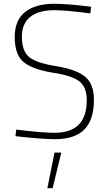

<svg xmlns="http://www.w3.org/2000/svg" viewBox="-20 -731 576 1018"><path d="M463 -695 459 -660Q327 -677 269 -677Q184 -677 140 -641Q96 -605 96 -537Q96 -458 136.5 -427Q177 -396 279 -380Q384 -363 431 -324.5Q478 -286 478 -203Q478 -95 427 -44Q376 7 271 7Q238 7 185.5 3Q133 -1 98 -5L62 -9L66 -44Q199 -27 270 -27Q440 -27 440 -200Q440 -268 402 -298.5Q364 -329 270 -344Q157 -361 107.5 -400Q58 -439 58 -535Q58 -623 112.5 -667Q167 -711 269 -711Q303 -711 351.5 -707Q400 -703 432 -699ZM231 267 269 78H305L259 267Z"/></svg>

Font: TitilliumMaps29L
Style: 1 wt
Weight: 100
Designer: Campivisivi
Foundry: Accademia di Belle Arti di Urbino and students of MA course of Visual design
Version: Version 001.001